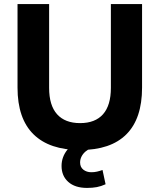

<svg xmlns="http://www.w3.org/2000/svg" viewBox="-20 -725 783 942"><path d="M373 11Q223 11 144.5 -66Q66 -143 66 -295V-705H221V-294Q221 -208 260 -164.5Q299 -121 373 -121Q447 -121 485.5 -164.5Q524 -208 524 -294V-705H677V-295Q677 -143 600 -66Q523 11 373 11ZM407 197Q348 197 315 167.5Q282 138 282 89Q282 45 311 9Q340 -27 388 -45L430 0Q413 7 400 18Q387 29 380 43Q373 57 373 72Q373 95 389 107.5Q405 120 428 120Q443 120 456 117Q469 114 483 109L498 179Q476 189 455 193Q434 197 407 197Z"/></svg>

Font: Nunito Sans 12pt ExtraLight 12pt ExtraBold
Style: Regular
Weight: 800
Version: Version 3.101;gftools[0.9.27]